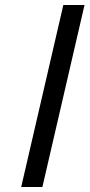

<svg xmlns="http://www.w3.org/2000/svg" viewBox="-20 -750 359 770"><path d="M65 0 234 -730H319L150 0Z"/></svg>

Font: Miedinger
Style: Italic
Weight: 400
Italic angle: -13°
Version: Version 001.000